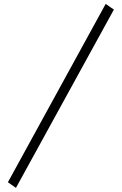

<svg xmlns="http://www.w3.org/2000/svg" viewBox="-20 -752 608 959"><path d="M548.8 -704.1 59.6 186.5 19.5 158.2 507.8 -732.4Z"/></svg>

Font: spinweradBold
Style: Regular
Weight: 700
Width: 7
Version: Version 0.3 ; ttfautohint (v1.2) -l 8 -r 50 -G 200 -x 14 -D 